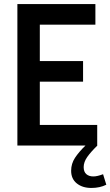

<svg xmlns="http://www.w3.org/2000/svg" viewBox="-20 -720 546 950"><path d="M66 -700H452V-598H177V-418H391V-316H177V-102H461V0H66ZM462 0Q429 32 411.5 57Q394 82 394 107Q394 130 407 141.5Q420 153 442 153Q461 153 490 142L506 194Q474 210 432 210Q388 210 360 187.5Q332 165 332 125Q332 90 351 61Q370 32 403 0Z"/></svg>

Font: Cabin Condensed SemiBold
Style: Regular
Weight: 600
Width: 3
Designer: Pablo Impallari
Foundry: Pablo Impallari. http://www.impallari.com Igino Marini. http://www.ikern.com
Version: Version 2.001